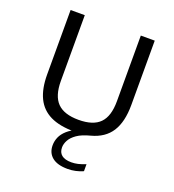

<svg xmlns="http://www.w3.org/2000/svg" viewBox="-143 -706 929 1024"><g transform="rotate(20 321.0 -194.0)"><path d="M480.5 -595H559.5V-229.5Q559.5 -134 523.8 -78Q488 -22 412 -2Q365 10 338.5 28.5Q312 47 300.8 68Q289.5 89 289.5 109Q289.5 137.5 308 152.2Q326.5 167 363 167Q381 167 399.8 162.8Q418.5 158.5 443 148.5V188.5Q422.5 197.5 401 202.2Q379.5 207 356 207Q298.5 207 268.5 182.8Q238.5 158.5 238.5 115.5Q238.5 91.5 248.2 69Q258 46.5 280 26.8Q302 7 338 -8.5L340 7.5H321.5Q239 7.5 186 -18.2Q133 -44 107.5 -96.5Q82 -149 82 -229.5V-595H162.5V-222Q162.5 -137 201 -98Q239.5 -59 321.5 -59Q404 -59 442.2 -98Q480.5 -137 480.5 -222Z"/></g></svg>

Font: Encode Sans SC
Style: Regular
Weight: 400
Version: Version 3.002